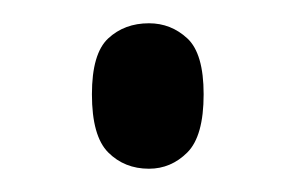

<svg xmlns="http://www.w3.org/2000/svg" viewBox="-20 -438 257 165"><path d="M108 -293Q87 -293 73 -307Q59 -321 59 -357Q59 -392 73 -405Q87 -418 108 -418Q127 -418 141 -405Q155 -392 155 -357Q155 -321 141 -307Q127 -293 108 -293Z"/></svg>

Font: Noto Serif Display ExtraCondensed Medium
Style: Regular
Weight: 500
Width: 2
Designer: Monotype Design Team
Foundry: Monotype Imaging Inc.
Version: Version 2.009